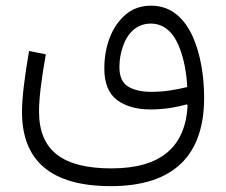

<svg xmlns="http://www.w3.org/2000/svg" viewBox="-20 -404 782 665"><path d="M503.9 -384.3C468.3 -384.3 438.5 -374 414.6 -353C365.7 -311.5 341.3 -241.2 341.3 -166.5C341.3 -116.2 356 -80.1 384.8 -58.1C413.6 -36.1 452.6 -24.9 502 -24.9C548.3 -24.9 593.3 -32.7 627 -42.5L629.9 -38.6C622.1 104.5 537.6 179.2 366.2 179.2C199.7 179.2 115.2 119.6 115.2 -17.6C115.2 -62 122.6 -125.5 138.7 -215.8L80.6 -227.5C64.5 -133.3 56.2 -64 56.2 -16.6C56.2 154.8 158.7 240.7 363.8 240.7C584 240.7 687 131.8 687 -65.4C687 -139.6 674.8 -218.3 646 -280.8C616.7 -342.8 570.8 -384.3 503.9 -384.3ZM628.4 -102.5C593.8 -94.2 552.2 -85.9 503.9 -85.9C469.7 -85.9 442.9 -92.3 423.3 -104.5C403.3 -116.7 393.6 -139.2 393.6 -172.4C393.6 -195.8 397.5 -219.2 405.3 -242.2C420.9 -288.6 453.1 -322.3 502.4 -322.3C548.8 -322.3 579.6 -291 598.6 -246.6C617.7 -201.7 626.5 -147.5 628.4 -102.5Z"/></svg>

Font: Estedad Light
Style: Regular
Weight: 300
Designer: Amin Abedi
Version: Version 7.3